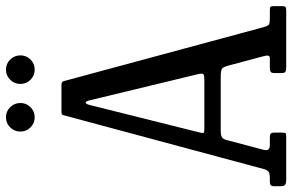

<svg xmlns="http://www.w3.org/2000/svg" viewBox="-188 -794 982 645"><g transform="rotate(-90 302.5 -471.0)"><path d="M0 -21V-42Q0 -55 14 -55H27Q43 -55 48.8 -59.5Q54.5 -64 57.5 -75L239 -750Q241 -755 249.5 -755H339.5Q350.5 -755 352.5 -749L534 -77Q537.5 -64.5 541.2 -59.8Q545 -55 562 -55H591Q601 -55 603 -52.2Q605 -49.5 605 -39.5V-17.5Q605 -6 602.8 -3Q600.5 0 589 0H399Q389.5 0 384.8 -2.5Q380 -5 380 -16V-39Q380 -49.5 384.2 -52.2Q388.5 -55 398 -55H429Q437.5 -55 438.5 -60.5Q439.5 -66 437.5 -73L405.5 -193Q401 -210 395.5 -215Q390 -220 366 -220H188.5Q171.5 -220 164.8 -216Q158 -212 155 -200L123 -79Q119.5 -66.5 122.8 -60.8Q126 -55 138.5 -55H164Q173 -55 176.5 -52.2Q180 -49.5 180 -40V-16Q180 -4 178 -2Q176 0 164 0H25Q11 0 5.5 -3Q0 -6 0 -21ZM273 -661 180 -289Q178 -280 179.2 -277.5Q180.5 -275 194 -275H357Q372.5 -275 376.2 -278.2Q380 -281.5 376 -298L289 -658Q285.5 -673.5 281 -673.8Q276.5 -674 273 -661ZM391.5 -845Q371.5 -845 357.5 -859Q343.5 -873 343.5 -893Q343.5 -913 357.5 -927.2Q371.5 -941.5 391.5 -941.5Q411.5 -941.5 425.5 -927.2Q439.5 -913 439.5 -893Q439.5 -873 425.5 -859Q411.5 -845 391.5 -845ZM231.5 -845Q211.5 -845 197.5 -859Q183.5 -873 183.5 -893Q183.5 -913 197.5 -927.2Q211.5 -941.5 231.5 -941.5Q251.5 -941.5 265.5 -927.2Q279.5 -913 279.5 -893Q279.5 -873 265.5 -859Q251.5 -845 231.5 -845Z"/></g></svg>

Font: Besley* Condensed
Style: Regular
Weight: 400
Width: 3
Designer: Owen Earl
Foundry: indestructible type*
Version: Version 3.000; ttfautohint (v1.8.3)